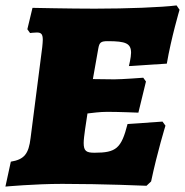

<svg xmlns="http://www.w3.org/2000/svg" viewBox="-40 -679 683 709"><path d="M269 -151C269 -173 278 -226 283 -260C301 -262 328 -266 356 -266C400 -266 471 -263 471 -263L499 -378L489 -392C489 -392 411 -386 382 -386C355 -386 322 -387 303 -387L323 -500C327 -522 332 -527 358 -527C424 -527 444 -519 444 -484C444 -467 436 -435 436 -435L576 -444C592 -538 623 -643 623 -643L612 -659C557 -652 430 -647 310 -647C220 -647 80 -650 80 -650L61 -571L71 -557C71 -557 86 -559 96 -559C112 -559 118 -553 118 -532C118 -525 117 -516 116 -505L73 -170C66 -110 49 -90 0 -82L-20 10C-20 10 88 0 190 0C343 0 501 7 501 7L518 -9C541 -118 571 -215 571 -215L560 -230L431 -221C408 -131 389 -115 309 -115C279 -115 269 -121 269 -151Z"/></svg>

Font: Alegreya SC Black
Style: Italic
Weight: 900
Italic angle: -7°
Designer: Juan Pablo del Peral
Foundry: Huerta Tipografica
Version: Version 2.007;PS 002.007;hotconv 1.0.88;makeotf.lib2.5.64775